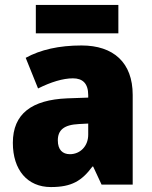

<svg xmlns="http://www.w3.org/2000/svg" viewBox="-20 -747 616 777"><path d="M459 -727H125V-612H459ZM310 -563C219 -563 144 -546 84 -513L134 -389C186 -415 235 -430 275 -430C314 -430 337 -410 337 -362V-352L252 -349C109 -343 32 -287 32 -169C32 -59 91 10 186 10C270 10 311 -15 354 -73H357L391 0H517V-363C517 -494 439 -563 310 -563ZM299 -245 337 -247V-202C337 -155 304 -123 263 -123C233 -123 214 -141 214 -179C214 -220 238 -242 299 -245Z"/></svg>

Font: Noto Sans Thai SemCond Blk
Style: Regular
Weight: 900
Width: 4
Designer: Monotype Design Team
Foundry: Monotype Imaging Inc.
Version: Version 2.002